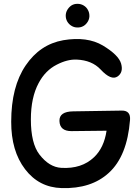

<svg xmlns="http://www.w3.org/2000/svg" viewBox="-20 -943 720 987"><path d="M463.4 -134.8Q399.9 -74.2 295.4 -80.1Q232.9 -83.5 182.6 -148.9Q138.7 -206.1 138.7 -329.1Q138.7 -441.9 178.7 -516.1Q212.9 -580.6 271.5 -610.4Q326.2 -638.7 374 -636.7Q452.6 -633.3 497.1 -585.9Q551.8 -526.9 585 -550.3Q615.2 -571.8 602.5 -616.2Q589.8 -660.2 508.8 -709Q428.2 -756.8 305.2 -736.3Q185.1 -714.8 111.8 -606.4Q37.6 -497.1 37.6 -317.4Q37.1 -167 108.9 -73.2Q180.2 20.5 296.9 23.9Q449.2 28.3 539.1 -54.2Q633.8 -140.1 648.4 -326.2Q652.3 -375 606 -374.5L356.4 -370.6Q284.2 -369.6 285.6 -321.3Q287.1 -268.6 348.1 -269L527.8 -271Q514.6 -183.1 463.4 -134.8ZM377 -923.3Q360.4 -923.3 346.7 -914.6Q334 -905.8 325.7 -891.6Q317.9 -877.9 317.9 -862.3Q317.9 -845.7 326.2 -831.5Q334.5 -817.9 347.7 -810.1Q360.4 -802.2 375.5 -801.8Q377 -801.8 378.4 -801.8Q393.6 -801.3 405.8 -807.6Q417.5 -813 427.2 -825.7Q438 -839.8 439.5 -857.4Q439.5 -859.9 439.5 -862.3Q439.5 -877.4 432.6 -890.6Q424.8 -906.2 409.7 -915Q395.5 -923.3 378.9 -923.3Q377.9 -923.3 377 -923.3Z"/></svg>

Font: Comic Relief
Style: Regular
Weight: 400
Designer: Jeff Davis
Foundry: Loudifier
Version: Version 1.200; ttfautohint (v1.8.4.7-5d5b)